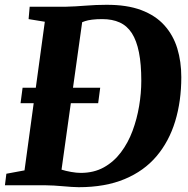

<svg xmlns="http://www.w3.org/2000/svg" viewBox="-30 -771 784 799"><path d="M93.5 -743H243.5Q283.5 -744 326.5 -747.5Q369.5 -751 412 -751Q498 -751.5 557.8 -729Q617.5 -706.5 654.2 -665.5Q691 -624.5 707.8 -569.5Q724.5 -514.5 724.5 -450Q724.5 -350 699 -266.2Q673.5 -182.5 621.5 -121Q569.5 -59.5 488.8 -25.8Q408 8 297.5 8Q284.5 8 267.8 6.8Q251 5.5 232 4Q213 2.5 194.5 1.2Q176 0 159 0H-9.5L-3.5 -48L72 -62L156.5 -680.5L89 -691.5ZM221 -29 210 -73Q210 -70 226.8 -64.8Q243.5 -59.5 266 -55.5Q288.5 -51.5 306 -51.5Q360.5 -51.5 402 -74.5Q443.5 -97.5 473.2 -137Q503 -176.5 521.5 -226.2Q540 -276 549 -329.8Q558 -383.5 558 -435Q558 -504.5 548.2 -553.2Q538.5 -602 518.8 -632.8Q499 -663.5 468.2 -677.5Q437.5 -691.5 395.5 -691.5Q371 -691.5 353.2 -689.2Q335.5 -687 323.8 -683Q312 -679 304.5 -675L315.5 -704ZM55.5 -341.5 64 -406H387L378.5 -341.5Z"/></svg>

Font: Merriweather 20pt ExtraBold
Style: Italic
Weight: 800
Italic angle: -7.8°
Version: Version 2.101